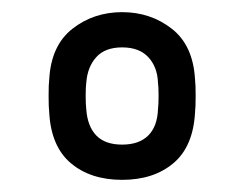

<svg xmlns="http://www.w3.org/2000/svg" viewBox="-20 -725 401 316"><path d="M181 -429Q129 -429 96.5 -456.5Q64 -484 61 -540Q60 -548 60 -567.5Q60 -587 61 -594Q64 -650 99 -677.5Q134 -705 181 -705Q228 -705 263 -677.5Q298 -650 301 -594Q302 -587 302 -567.5Q302 -548 301 -540Q298 -484 265.5 -456.5Q233 -429 181 -429ZM181 -487Q209 -487 224 -502Q239 -517 240 -545Q241 -553 241 -567.5Q241 -582 240 -589Q239 -615 224 -631Q209 -647 181 -647Q153 -647 138.5 -631Q124 -615 122 -589Q121 -582 121 -567.5Q121 -553 122 -545Q124 -517 138.5 -502Q153 -487 181 -487Z"/></svg>

Font: Rubik Light Light
Style: Regular
Weight: 300
Version: Version 2.101